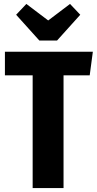

<svg xmlns="http://www.w3.org/2000/svg" viewBox="-20 -956 492 976"><path d="M452 -693 436 -573H303V0H146V-573H5V-693ZM336 -936 388 -881 270 -750H180L62 -881L114 -936L225 -852Z"/></svg>

Font: Fira Sans Extra Condensed
Style: Bold
Weight: 700
Width: 1
Designer: Carrois Corporate & Edenspiekermann AG
Foundry: Carrois Corporate GbR & Edenspiekermann AG
Version: Version 4.203